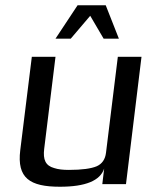

<svg xmlns="http://www.w3.org/2000/svg" viewBox="-20 -700 558 730"><path d="M208 10C305 10 361 -13 376 -59L369 0H459L518 -484H428L383 -119C380 -94 368 -77 348 -68C327 -59 292 -54 242 -54C219 -54 201 -56 186 -61C153 -70 143 -93 148 -134L191 -484H101L57 -129C44 -23 93 10 208 10ZM191 -553H249L323 -640L374 -553H432L382 -680H275Z"/></svg>

Font: Gamestation Display
Style: Italic
Weight: 400
Designer: Jonas Hecksher
Foundry: Jonas Hecksher, Playtypeª, e-types AS
Version: Version 1.003